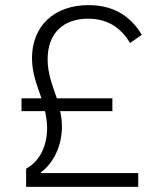

<svg xmlns="http://www.w3.org/2000/svg" viewBox="-20 -730 629 750"><path d="M520 0V-54H140V-57C188 -92 222 -159 222 -236C222 -258 219 -277 215 -296H419V-346H202C186 -394 166 -441 166 -498C166 -602 229 -657 324 -657C398 -657 451 -624 488 -562L534 -594C489 -669 421 -710 326 -710C191 -710 105 -628 105 -503C105 -443 125 -396 142 -346H64V-296H156C160 -276 164 -254 164 -230C164 -163 138 -102 82 -71V0Z"/></svg>

Font: IBM Plex Thai Looped Light
Style: Regular
Weight: 300
Designer: Mike Abbink, Paul van der Laan, Pieter van Rosmalen, Ben Mitchell, Mark Frömberg
Foundry: Bold Monday
Version: Version 1.0